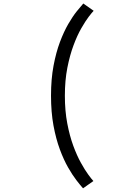

<svg xmlns="http://www.w3.org/2000/svg" viewBox="-20 -826 690 1067"><path d="M441.5 220.5Q427.5 205 405.2 176.2Q383 147.5 358.5 104.8Q334 62 312.5 4Q291 -54 277.2 -128.2Q263.5 -202.5 263.5 -294Q263.5 -386.5 277.5 -460.8Q291.5 -535 313.2 -592.8Q335 -650.5 359.5 -692.8Q384 -735 406.5 -763Q429 -791 443 -806.5L500.5 -766Q491.5 -757 473 -732.8Q454.5 -708.5 431.8 -668.8Q409 -629 388.5 -574Q368 -519 354.2 -449Q340.5 -379 340.5 -294Q340.5 -210 353.8 -140.5Q367 -71 387.2 -16Q407.5 39 429.8 79Q452 119 470.5 144.2Q489 169.5 499 180Z"/></svg>

Font: Trispace Thin Light
Style: Regular
Weight: 300
Version: Version 1.210